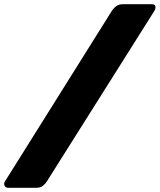

<svg xmlns="http://www.w3.org/2000/svg" viewBox="-74 -806 757 910"><path d="M-36 84Q-48 84 -52.5 73.5Q-57 63 -50 53L457 -756Q464 -767 476.5 -776.5Q489 -786 508 -786H645Q661 -786 662.5 -775.5Q664 -765 658 -755L148 54Q142 64 130 74Q118 84 98 84Z"/></svg>

Font: Rubik Black
Style: Italic
Weight: 900
Italic angle: -12°
Designer: Hubert and Fischer
Foundry: Hubert and Fischer
Version: Version 2.300;gftools[0.9.30]